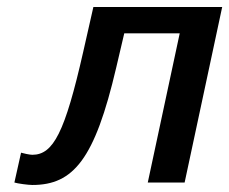

<svg xmlns="http://www.w3.org/2000/svg" viewBox="-20 -520 653 547"><path d="M40 -85 21 0C30 3 61 7 72 7C189 7 250 -66 311 -327L334 -425H492L401 0H506L613 -500H246L217 -372C165 -143 132 -79 72 -79C65 -79 46 -83 40 -85Z"/></svg>

Font: Perun Medium Italic
Style: Regular
Weight: 500
Italic angle: -12°
Foundry: Copyright (c) Stefan Peev, Context Ltd, 2016
Version: Version 1.026